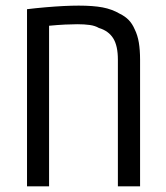

<svg xmlns="http://www.w3.org/2000/svg" viewBox="-20 -660 588 680"><path d="M75.7 0V-627.4Q89.8 -629.4 106.4 -630.9Q123 -632.3 142.1 -634.3Q176.3 -637.2 205.8 -638.7Q235.4 -640.1 258.8 -640.1Q309.6 -640.1 343.3 -633.8Q377 -627.4 404.3 -611.3Q423.3 -602.1 436 -588.9Q448.7 -575.7 457 -556.2Q467.3 -535.6 471.7 -509.3Q476.1 -482.9 476.1 -448.7V0H397.5V-448.7Q397.5 -498 380.9 -524.4Q364.3 -550.8 330.1 -561Q316.9 -568.8 298.1 -571.5Q279.3 -574.2 253.4 -574.2Q234.9 -574.2 210.2 -573Q185.5 -571.8 153.8 -568.8V0Z"/></svg>

Font: Open Sans SemiCondensed
Style: Regular
Weight: 400
Width: 4
Designer: Monotype Design Team
Foundry: Monotype Imaging Inc.
Version: Version 3.000